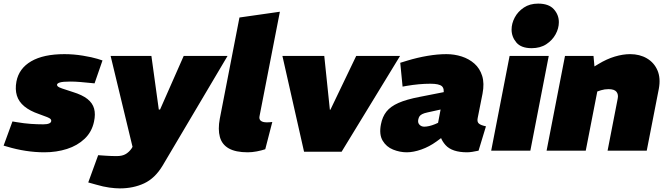

<svg xmlns="http://www.w3.org/2000/svg" viewBox="-35 -835 3695 1064"><path d="M211 9Q160 9 108 1Q56 -7 6 -22L-15 -28L34 -162L58 -158Q99 -151 135 -148.5Q171 -146 205 -146Q226 -146 237.5 -151Q249 -156 249 -166Q249 -171 245 -175.5Q241 -180 226.5 -186Q212 -192 181 -203Q131 -220 100 -245.5Q69 -271 58.5 -305.5Q48 -340 56 -383Q70 -456 138 -495.5Q206 -535 322 -535Q373 -535 424.5 -526.5Q476 -518 505 -509L533 -500L489 -373L469 -375Q440 -378 410.5 -380.5Q381 -383 355 -383Q313 -383 297 -378Q281 -373 281 -365Q281 -360 286 -355.5Q291 -351 309.5 -344.5Q328 -338 369 -325Q421 -309 449.5 -286.5Q478 -264 486.5 -233Q495 -202 486 -161Q474 -104 434 -66Q394 -28 336 -9.5Q278 9 211 9Z M629 209Q604 209 571 204.5Q538 200 497 188L454 176L509 25L553 28Q568 29 582.5 29.5Q597 30 612 30Q643 30 662 18.5Q681 7 694 -12L711 -41L721 6H706L578 -525H804L845 -228H852L983 -525H1226L866 83Q824 153 764 181Q704 209 629 209Z M1435 -8Q1414 -1 1388 4Q1362 9 1338 9Q1271 9 1233 -12.5Q1195 -34 1183.5 -76Q1172 -118 1183 -177L1292 -738L1516 -770L1403 -190Q1400 -174 1410.5 -165.5Q1421 -157 1444 -157Q1451 -157 1458.5 -157.5Q1466 -158 1474 -159Z M1650 6 1530 -525H1762L1793 -227H1796L1939 -525H2182L1858 6Z M2617 0Q2599 4 2582 6.5Q2565 9 2554 9Q2470 9 2434 -31Q2398 -71 2399 -126L2392 -151L2422 -309Q2429 -344 2413.5 -357.5Q2398 -371 2350 -371Q2319 -371 2286 -368Q2253 -365 2218 -359L2196 -355L2183 -487L2222 -499Q2278 -516 2334 -525.5Q2390 -535 2439 -535Q2483 -535 2523.5 -522Q2564 -509 2594 -482.5Q2624 -456 2637 -414.5Q2650 -373 2639 -316L2612 -180Q2608 -160 2618.5 -150.5Q2629 -141 2658 -135ZM2219 9Q2181 9 2143.5 -6Q2106 -21 2085.5 -55.5Q2065 -90 2076 -146Q2084 -188 2106.5 -216.5Q2129 -245 2173 -264.5Q2217 -284 2290 -298L2432 -326L2411 -229L2334 -212Q2315 -208 2304.5 -202.5Q2294 -197 2289.5 -190Q2285 -183 2283 -173Q2279 -155 2289.5 -144Q2300 -133 2316 -133Q2328 -133 2343.5 -136.5Q2359 -140 2376 -147L2403 -159L2437 -90L2384 -51Q2344 -22 2300 -6.5Q2256 9 2219 9Z M2687 0 2789 -525H3006L2904 0ZM2911 -568Q2853 -568 2826.5 -599.5Q2800 -631 2800 -671Q2800 -705 2817.5 -738Q2835 -771 2868 -793Q2901 -815 2947 -815Q3006 -815 3034 -784Q3062 -753 3062 -712Q3062 -678 3044 -645Q3026 -612 2992.5 -590Q2959 -568 2911 -568Z M2994 0 3096 -525H3254L3263 -425L3218 -442L3281 -480Q3327 -508 3372 -521.5Q3417 -535 3457 -535Q3510 -535 3550 -511.5Q3590 -488 3608.5 -445Q3627 -402 3616 -343L3549 0H3332L3388 -288Q3393 -311 3381.5 -326Q3370 -341 3337 -341Q3326 -341 3316 -339.5Q3306 -338 3296 -335L3275 -328L3211 0Z"/></svg>

Font: REM Black
Style: Italic
Weight: 900
Italic angle: -11°
Designer: Octavio Pardo
Foundry: Ashler Design
Version: Version 1.005;gftools[0.9.28]